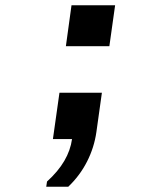

<svg xmlns="http://www.w3.org/2000/svg" viewBox="-20 -531 640 733"><path d="M156.5 182 159.5 162Q202 123.5 225.5 83.2Q249 43 255 0H182L207 -177H369L348 -27Q339.5 32.5 312.2 86Q285 139.5 240.5 182ZM231.5 -354.5 253 -511H419.5L397.5 -354.5Z"/></svg>

Font: Chivo Mono Medium
Style: Italic
Weight: 500
Italic angle: -8.05°
Monospace: yes
Designer: Hector Gatti
Foundry: Omnibus-Type
Version: Version 1.008